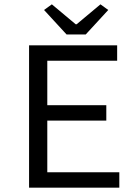

<svg xmlns="http://www.w3.org/2000/svg" viewBox="-20 -865 640 885"><path d="M114 0V-656H520V-585H198V-380H470V-309H198V-71H530V0ZM287 -706 183 -819 219 -845 329 -753H333L443 -845L479 -819L375 -706Z"/></svg>

Font: Source Code Variable
Style: Regular
Weight: 400
Monospace: yes
Designer: Paul D. Hunt, Teo Tuominen
Foundry: Adobe Systems Incorporated
Version: Version 1.010;hotconv 1.0.106;makeotfexe 2.5.65593